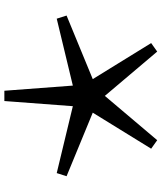

<svg xmlns="http://www.w3.org/2000/svg" viewBox="48 -756 723 858"><g transform="rotate(-90 409.0 -327.5)"><path d="M484 -274 645 -13 607 14 409 -220 211 14 173 -13 334 -274 50 -391 64 -435 363 -363 386 -669H432L455 -363L754 -435L768 -391Z"/></g></svg>

Font: FiraGOUPP
Style: Medium
Weight: 400
Designer: bBox Type
Foundry: bBox Type GmbH
Version: Version 1.001